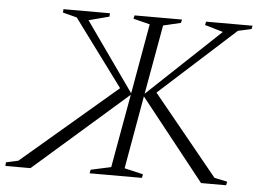

<svg xmlns="http://www.w3.org/2000/svg" viewBox="-104 -723 1071 786"><g transform="rotate(5 432.0 -330.0)"><path d="M48 0H-55L-54 -15L-4 -26L385 -358L183 -631L125 -646L126 -660H317L316 -646L232 -624L432 -341L483 -629L415 -646L418 -660H613L610 -646L538 -629L487 -344L784 -624L709 -646L712 -660H903L900 -646L845 -634L535 -353L802 -26L855 -15L852 0H749L485 -333L432 -33L509 -15L506 0H291L294 -15L377 -33L431 -335Z"/></g></svg>

Font: Spectral ExtraLight
Style: Italic
Weight: 275
Italic angle: -10°
Designer: Jean-Baptiste Levee
Foundry: Production Type
Version: Version 2.001